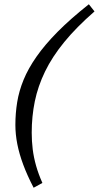

<svg xmlns="http://www.w3.org/2000/svg" viewBox="-20 -752 462 899"><path d="M422.5 -698.5Q337.5 -624.5 280.8 -555Q224 -485.5 190.8 -416.8Q157.5 -348 143 -277.5Q128.5 -207 128.5 -130.5Q128.5 -91 133.2 -52.8Q138 -14.5 149 24.2Q160 63 178.5 104.5L137.5 127Q107.5 69.5 88.8 19Q70 -31.5 61 -77.5Q52 -123.5 52 -167Q52 -221.5 60.5 -273.8Q69 -326 90.5 -378.5Q112 -431 150.8 -486.5Q189.5 -542 249.5 -602.8Q309.5 -663.5 396 -732Z"/></svg>

Font: Newsreader 10pt
Style: Italic
Weight: 400
Italic angle: -17°
Version: Version 1.003